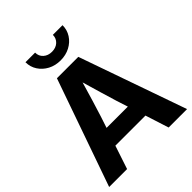

<svg xmlns="http://www.w3.org/2000/svg" viewBox="-257 -1084 1227 1227"><g transform="rotate(-45 356.5 -471.0)"><path d="M4.4 0 259.8 -727.5H453.1L708.5 0H542L491.2 -158.7H219.2L166.5 0ZM259.8 -278.8H452.1L427.7 -354Q410.6 -409.7 393.6 -467.3Q376.5 -524.9 356.9 -592.8Q337.4 -524.9 319.8 -467.3Q302.2 -409.7 284.7 -354ZM357.4 -791Q310.1 -791 272.2 -811Q234.4 -831.1 212.2 -865.2Q189.9 -899.4 189.9 -941.9H276.9Q276.9 -909.7 299.6 -889.4Q322.3 -869.1 357.4 -869.1Q392.6 -869.1 415 -889.4Q437.5 -909.7 437.5 -941.9H524.9Q524.9 -899.4 502.9 -865.2Q481 -831.1 442.9 -811Q404.8 -791 357.4 -791Z"/></g></svg>

Font: Inter Display
Style: Bold
Weight: 700
Designer: Rasmus Andersson
Foundry: rsms
Version: Version 4.001;git-9221beed3